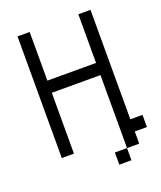

<svg xmlns="http://www.w3.org/2000/svg" viewBox="-139 -714 778 927"><g transform="rotate(-20 250.0 -250.0)"><path d="M500 0V-62.5H437.5V-625H375Q375 -625 375 -375H125Q125 -375 125 -625H62.5Q62.5 -625 62.5 0H125V-312.5H375Q375 -312.5 375 62.5H312.5V125H375V62.5H437.5V0Z"/></g></svg>

Font: BFUnifontExMono
Style: Regular
Weight: 500
Version: Version 15.0.06